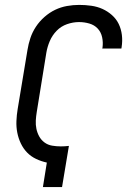

<svg xmlns="http://www.w3.org/2000/svg" viewBox="-20 -763 540 783"><path d="M155 0 171 -100Q148 -105 127 -115Q106 -125 90.5 -141Q75 -157 65 -178Q55 -199 50.5 -222Q46 -245 47 -269.5Q48 -294 52 -318L92 -559Q96 -584 104 -608Q112 -632 126.5 -654Q141 -676 161.5 -694Q182 -712 205 -723Q228 -734 253 -738.5Q278 -743 303 -743Q328 -743 352.5 -739.5Q377 -736 398 -726.5Q419 -717 436.5 -701.5Q454 -686 464 -665.5Q474 -645 477 -620.5Q480 -596 476 -571L475 -565H397L398 -569Q401 -590 396.5 -611Q392 -632 378.5 -646.5Q365 -661 344.5 -667Q324 -673 302 -673Q278 -673 253.5 -664.5Q229 -656 211 -637.5Q193 -619 183 -595.5Q173 -572 169 -548L130 -307Q127 -289 126 -271.5Q125 -254 128.5 -237.5Q132 -221 140 -206.5Q148 -192 161.5 -182Q175 -172 192.5 -169Q210 -166 228 -166Q236 -166 244 -166.5Q252 -167 261 -168L233 0Z"/></svg>

Font: Iosevka SS18
Style: Italic
Weight: 400
Italic angle: -9°
Monospace: yes
Designer: Belleve Invis
Foundry: Belleve Invis
Version: Version 25.1.1; ttfautohint (v1.8.4)